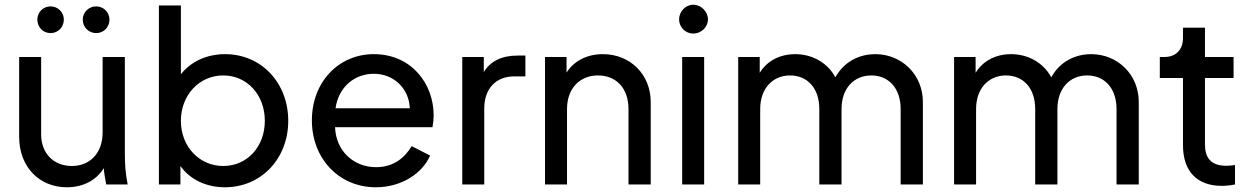

<svg xmlns="http://www.w3.org/2000/svg" viewBox="-20 -780 5292 812"><path d="M263 12C331 12 387 -17 419 -69C420 -49 424 -28 429 0H520C511 -46 508 -80 508 -132V-539H414V-220C414 -132 360 -78 284 -78C207 -78 154 -131 154 -212V-539H61V-202C61 -75 145 12 263 12ZM138 -697C138 -665 162 -640 194 -640C225 -640 250 -665 250 -697C250 -728 225 -753 194 -753C162 -753 138 -728 138 -697ZM330 -697C330 -665 355 -640 387 -640C418 -640 443 -665 443 -697C443 -728 418 -753 387 -753C355 -753 330 -728 330 -697Z M931 12C1085 12 1199 -109 1199 -269C1199 -430 1085 -551 932 -551C853 -551 787 -519 745 -466V-757H652V0H743V-78C784 -20 853 12 931 12ZM745 -269C745 -378 823 -461 924 -461C1025 -461 1100 -379 1100 -269C1100 -160 1026 -78 924 -78C823 -78 745 -160 745 -269Z M1569 12C1679 12 1766 -47 1799 -122L1721 -162C1690 -110 1642 -73 1570 -73C1479 -73 1401 -138 1397 -242H1809C1812 -258 1814 -277 1814 -292C1814 -426 1720 -551 1561 -551C1412 -551 1299 -433 1299 -271C1299 -109 1414 12 1569 12ZM1399 -322C1412 -413 1480 -468 1561 -468C1644 -468 1710 -407 1713 -322Z M1935 0H2028V-321C2028 -407 2079 -457 2155 -457H2202V-545H2169C2103 -545 2054 -522 2026 -475V-539H1935Z M2285 0H2378V-319C2378 -407 2433 -461 2509 -461C2585 -461 2638 -408 2638 -319V0H2732V-349C2732 -465 2645 -551 2530 -551C2463 -551 2408 -523 2376 -473V-539H2285Z M2865 0H2958V-539H2865ZM2852 -698C2852 -665 2879 -638 2912 -638C2945 -638 2974 -665 2974 -698C2974 -731 2945 -760 2912 -760C2879 -760 2852 -731 2852 -698Z M3102 0H3195V-319C3195 -407 3249 -461 3321 -461C3394 -461 3445 -408 3445 -319V0H3539V-319C3539 -407 3592 -461 3665 -461C3737 -461 3789 -408 3789 -319V0H3883V-349C3883 -465 3793 -551 3682 -551C3611 -551 3548 -517 3513 -453C3481 -513 3417 -551 3343 -551C3279 -551 3224 -523 3193 -472V-539H3102Z M4015 0H4108V-319C4108 -407 4162 -461 4234 -461C4307 -461 4358 -408 4358 -319V0H4452V-319C4452 -407 4505 -461 4578 -461C4650 -461 4702 -408 4702 -319V0H4796V-349C4796 -465 4706 -551 4595 -551C4524 -551 4461 -517 4426 -453C4394 -513 4330 -551 4256 -551C4192 -551 4137 -523 4106 -472V-539H4015Z M5147 6C5162 6 5186 4 5203 0V-82C5191 -80 5176 -79 5166 -79C5100 -79 5076 -114 5076 -169V-450H5197V-539H5076V-663H4983V-619C4983 -570 4953 -539 4905 -539H4885V-450H4983V-166C4983 -56 5042 6 5147 6Z"/></svg>

Font: Mluvka Medium
Style: Regular
Weight: 500
Designer: Modified by Jiří Krblich, Original typeface by Gumpita Rahayu
Foundry: Gumpita Rahayu & Jiří Krblich
Version: Version 2.000;Glyphs 3.1.1 (3134)